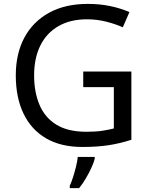

<svg xmlns="http://www.w3.org/2000/svg" viewBox="-20 -744 768 985"><path d="M407 -377H654V-27Q596 -8 537 1Q478 10 403 10Q292 10 216 -34.5Q140 -79 100.5 -161.5Q61 -244 61 -357Q61 -469 105 -551Q149 -633 231.5 -678.5Q314 -724 431 -724Q491 -724 544.5 -713Q598 -702 644 -682L610 -604Q572 -621 524.5 -633Q477 -645 426 -645Q341 -645 280 -610Q219 -575 187 -510.5Q155 -446 155 -357Q155 -272 182.5 -206.5Q210 -141 269 -104.5Q328 -68 424 -68Q471 -68 504 -73Q537 -78 564 -85V-297H407ZM466 70Q462 88 449.5 115.5Q437 143 420.5 171Q404 199 386 221H338V209Q346 192 354.5 165.5Q363 139 370 110.5Q377 82 379 61H466Z"/></svg>

Font: Noto Sans Canadian Aboriginal
Style: Regular
Weight: 400
Designer: Monotype Design Team, Typotheque's Kevin King
Foundry: Monotype Imaging Inc.
Version: Version 2.002